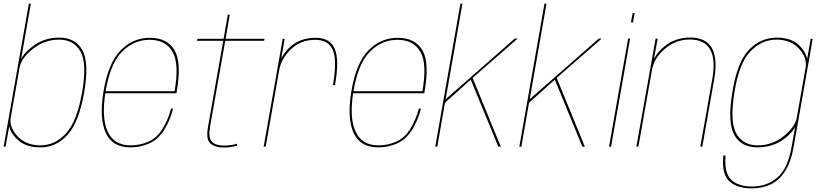

<svg xmlns="http://www.w3.org/2000/svg" viewBox="-23 -805 4508 1054"><path d="M-3 0H7.5L25.5 -100L146.5 -785H135.5ZM198 4Q286 4 348 -64.8Q410 -133.5 439 -297Q467.5 -461 429 -529.8Q390.5 -598.5 302 -598.5Q218 -598.5 155.8 -550.2Q93.5 -502 86 -459L84 -432Q93.5 -487 158.2 -537.2Q223 -587.5 301 -587.5Q382 -587.5 418.8 -522Q455.5 -456.5 427.5 -297Q399.5 -138 339 -72.5Q278.5 -7 198.5 -7Q119.5 -7 72.8 -57.5Q26 -108 36 -163L28.5 -135.5Q20.5 -92.5 67 -44.2Q113.5 4 198 4Z M692.5 4 694.5 -7Q603 -7 568.2 -82.8Q533.5 -158.5 556 -299Q581 -454 646.2 -520.2Q711.5 -586.5 797.5 -586.5Q886 -586.5 924.2 -520.8Q962.5 -455 934.5 -299L940.5 -304.5H552L550 -293H945.5Q946.5 -298 947 -301.5Q975 -461 935.2 -529.2Q895.5 -597.5 799.5 -597.5Q706.5 -597.5 638.5 -528Q570.5 -458.5 544.5 -299Q521.5 -153.5 558 -74.8Q594.5 4 692.5 4ZM694.5 -7 692.5 4Q749.5 4 798.2 -18.5Q847 -41 879 -92.8Q911 -144.5 927.5 -209H916Q900.5 -149.5 869.8 -99Q839 -48.5 792.5 -27.8Q746 -7 694.5 -7Z M1205 5Q1242.5 5 1277.5 -5L1279.5 -16Q1243 -6 1207 -6Q1160.5 -6 1140 -27.2Q1119.5 -48.5 1130.5 -112L1213.5 -581H1427L1429 -592H1215.5L1238.5 -724.5H1227.5L1204.5 -592H1060.5L1058.5 -581H1202.5L1118.5 -106Q1107 -39.5 1132.2 -17.2Q1157.5 5 1205 5Z M1804.5 -337.5H1816Q1840.5 -476 1814.8 -536.8Q1789 -597.5 1709.5 -597.5Q1626 -597.5 1571.5 -549Q1517 -500.5 1505.5 -434.5L1509.5 -419.5Q1521 -483.5 1574.5 -535Q1628 -586.5 1708.5 -586.5Q1780 -586.5 1804.2 -529.5Q1828.5 -472.5 1804.5 -337.5ZM1424.5 0H1435.5L1517 -461.5L1540 -592H1529Z M2053 4 2055 -7Q1963.5 -7 1928.8 -82.8Q1894 -158.5 1916.5 -299Q1941.5 -454 2006.8 -520.2Q2072 -586.5 2158 -586.5Q2246.5 -586.5 2284.8 -520.8Q2323 -455 2295 -299L2301 -304.5H1912.5L1910.5 -293H2306Q2307 -298 2307.5 -301.5Q2335.5 -461 2295.8 -529.2Q2256 -597.5 2160 -597.5Q2067 -597.5 1999 -528Q1931 -458.5 1905 -299Q1882 -153.5 1918.5 -74.8Q1955 4 2053 4ZM2055 -7 2053 4Q2110 4 2158.8 -18.5Q2207.5 -41 2239.5 -92.8Q2271.5 -144.5 2288 -209H2276.5Q2261 -149.5 2230.2 -99Q2199.5 -48.5 2153 -27.8Q2106.5 -7 2055 -7Z M2366.5 0H2377.5L2421.5 -251L2416 -237.5L2562.5 -369L2559.5 -371.5L2712.5 0H2726L2570 -381L2566.5 -373L2818.5 -593H2802.5L2412 -250.5L2422 -252L2515.5 -785H2504.5Z M2828 0H2839L2883 -251L2877.5 -237.5L3024 -369L3021 -371.5L3174 0H3187.5L3031.5 -381L3028 -373L3280 -593H3264L2873.5 -250.5L2883.5 -252L2977 -785H2966Z M3320.5 0H3331.5L3436 -593H3425ZM3450 -733 3440.5 -681.5H3451.5L3461 -733Z M3470.5 0H3481.5L3563.5 -463.5L3587.5 -593H3576ZM3821.5 0H3832.5L3897.5 -369Q3917.5 -483.5 3885 -541.2Q3852.5 -599 3765 -599Q3684.5 -599 3624.2 -550.2Q3564 -501.5 3552.5 -436.5L3554 -413.5Q3566.5 -486 3626.8 -537Q3687 -588 3764 -588Q3843.5 -588 3875 -534Q3906.5 -480 3887 -371Z M4104.5 229Q4161 229 4206.5 208Q4252 187 4285.2 137Q4318.5 87 4333.5 3L4438.5 -592H4427.5L4405 -465L4322.5 2Q4302 119.5 4244.8 169.2Q4187.5 219 4104.5 219Q4054 219 4018.8 201.2Q3983.5 183.5 3969.2 148Q3955 112.5 3959.5 48.5H3948Q3937.5 148 3979 188.5Q4020.5 229 4104.5 229ZM4134.5 4Q4219.5 4 4281.2 -42.2Q4343 -88.5 4351 -134.5L4352 -163Q4342.5 -108 4279.2 -57.5Q4216 -7 4137 -7Q4056.5 -7 4019.5 -71.2Q3982.5 -135.5 4008.5 -297Q4034.5 -459.5 4096.8 -523.5Q4159 -587.5 4239.5 -587.5Q4318.5 -587.5 4363.8 -537.2Q4409 -487 4399.5 -432L4407.5 -458Q4415 -501 4370.5 -549.8Q4326 -598.5 4241 -598.5Q4153 -598.5 4088.2 -531.2Q4023.5 -464 3997 -297Q3970 -131 4008.2 -63.5Q4046.5 4 4134.5 4Z"/></svg>

Font: Anybody UltraCondensed Thin Thin
Style: Italic
Weight: 250
Italic angle: -10°
Version: Version 1.111